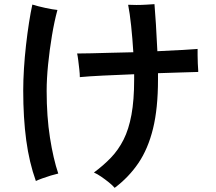

<svg xmlns="http://www.w3.org/2000/svg" viewBox="-20 -826 1040 926"><path d="M533 80Q523 68 505 53.5Q487 39 468 26Q449 13 433 6Q479 -28 515 -65.5Q551 -103 576 -152.5Q601 -202 614 -272.5Q627 -343 627 -442V-468Q548 -465 477 -461.5Q406 -458 365 -454Q365 -470 362.5 -491.5Q360 -513 357.5 -534Q355 -555 352 -568Q378 -568 420.5 -569Q463 -570 515.5 -571.5Q568 -573 623 -574Q619 -640 612.5 -701.5Q606 -763 598 -803Q614 -802 638 -802Q662 -802 686 -803.5Q710 -805 725 -806Q728 -772 732 -709Q736 -646 739 -579Q804 -582 856 -585Q908 -588 933 -590Q933 -579 933 -559.5Q933 -540 934 -519.5Q935 -499 936 -486Q936 -481 936 -479Q902 -478 851.5 -476.5Q801 -475 742 -473V-442Q742 -303 718 -205.5Q694 -108 647.5 -39.5Q601 29 533 80ZM153 47Q121 -42 106.5 -149.5Q92 -257 92 -390Q92 -438 95.5 -494.5Q99 -551 105.5 -608.5Q112 -666 120 -717Q128 -768 136 -804Q161 -796 198 -788Q235 -780 257 -778Q242 -723 230.5 -654Q219 -585 212 -515.5Q205 -446 205 -388Q205 -264 221 -162Q237 -60 261 11Q247 14 225.5 20.5Q204 27 183.5 34.5Q163 42 153 47Z"/></svg>

Font: Zen Kaku Gothic Antique
Style: Bold
Weight: 700
Designer: Yoshimichi Ohira
Foundry: Positype
Version: Version 1.001